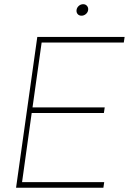

<svg xmlns="http://www.w3.org/2000/svg" viewBox="-20 -885 607 905"><path d="M364.3 -811Q352.5 -811 345.9 -818.8Q339.4 -826.7 340.8 -837.9Q342.3 -849.1 351.3 -857.2Q360.4 -865.2 372.1 -865.2Q383.3 -865.2 390.1 -857.2Q397 -849.1 395.5 -837.9Q394 -826.7 384.8 -818.8Q375.5 -811 364.3 -811ZM563.5 -684.6H176.3L133.3 -378.9H473.6L469.7 -352.5H129.4L84 -26.4H471.2L467.3 0H55.7L155.8 -710.9H567.4Z"/></svg>

Font: Robert Sans Thin
Style: Italic
Weight: 100
Italic angle: -8°
Designer: Christian Robertson (extended by Adam Twardoch)
Foundry: Google
Version: Version 12.135;April 2, 2019;FontCreator 11.5.0.2425 64-bit;